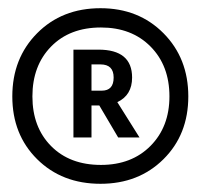

<svg xmlns="http://www.w3.org/2000/svg" viewBox="-20 -808 489 468"><path d="M203 -651V-587H228Q257 -587 257 -619Q257 -651 225 -651ZM159 -687H220Q302 -687 302 -619Q302 -576 266 -559L320 -473H268L222 -551H203V-473H159ZM226 -406Q301 -406 347 -452.5Q393 -499 393 -573Q393 -648 347 -694.5Q301 -741 226 -741Q150 -741 104.5 -694.5Q59 -648 59 -573Q59 -498 104.5 -452Q150 -406 226 -406ZM225 -788Q318 -788 378.5 -727Q439 -666 439 -573Q439 -480 378.5 -420Q318 -360 225 -360Q131 -360 70.5 -420Q10 -480 10 -573Q10 -666 70.5 -727Q131 -788 225 -788Z"/></svg>

Font: Hind
Style: Regular
Weight: 400
Designer: Manushi Parikh, Satya Rajpurohit
Foundry: Indian Type Foundry
Version: Version 2.000;PS 1.0;hotconv 1.0.79;makeotf.lib2.5.61930